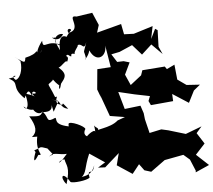

<svg xmlns="http://www.w3.org/2000/svg" viewBox="-73 -971 1244 1119"><g transform="rotate(-5 548.5 -411.0)"><path d="M462 0 504 2 590 -74 572 -4 660 54 702 1 730 39 769 51 853 -10 964 -31 1000 0 1028 67 1027 77 1108 41 1037 -25 1093 -86 1052 -150 1084 -187 989 -151 889 -181 849 -190 779 -175 759 -257 755 -293 740 -338 647 -327 618 -429 711 -407 800 -389 789 -361 801 -336 932 -348 930 -390 1023 -330 1058 -399 1096 -430 1018 -435 967 -471 958 -559 912 -537 901 -553 769 -543 759 -514 694 -463 666 -526 699 -595 665 -605 627 -604 597 -651 646 -661 722 -694 775 -634 834 -688 895 -627 875 -671 878 -768 864 -777 836 -720 851 -794 738 -759 681 -761 669 -822 525 -784 539 -828 507 -902 414 -888C351 -905 446 -812 359 -797C344 -826 379 -824 375 -811C383 -817 294 -739 377 -747C328 -806 297 -784 301 -701C256 -787 298 -778 270 -776C243 -790 294 -736 327 -793C282 -807 244 -737 321 -725C232 -778 203 -704 202 -765C142 -687 171 -650 194 -713C187 -673 126 -680 229 -613C196 -646 180 -681 163 -708C159 -697 134 -683 96 -675C91 -641 91 -646 34 -684C63 -668 80 -638 66 -657C74 -603 53 -556 29 -551C-15 -589 78 -575 -11 -562C56 -529 -7 -515 71 -440C95 -491 101 -490 121 -436C98 -509 175 -451 116 -464C139 -426 152 -446 76 -467C103 -370 66 -371 61 -393C123 -333 171 -406 138 -411C73 -413 133 -314 172 -356C152 -331 159 -325 89 -333C126 -271 127 -237 94 -211H125C105 -116 160 -98 122 -104C87 -48 91 -82 110 -129C123 -113 111 -112 101 -133C146 -145 125 -156 178 -137C232 -70 198 -114 182 -84C199 -119 248 -91 288 -96C218 -12 232 -66 272 -65C277 -29 302 -20 271 80C233 37 252 -1 295 69C309 79 392 69 408 54C396 -10 428 51 441 -15C418 54 360 39 359 50C394 23 382 -3 418 -86L506 -27ZM248 -412C281 -414 266 -366 319 -357C263 -424 318 -364 259 -391C242 -420 274 -440 249 -431C209 -535 206 -493 245 -532C218 -611 217 -550 279 -497C274 -488 277 -452 290 -506C314 -537 335 -557 284 -601C299 -602 337 -651 335 -628C361 -673 313 -658 344 -671C385 -639 342 -685 386 -672C374 -682 426 -732 400 -719C436 -739 437 -679 458 -735C431 -653 440 -703 448 -638C425 -624 462 -644 471 -685C506 -607 570 -639 566 -705L587 -577L508 -572L497 -454L516 -403L510 -424L557 -294L644 -280L600 -264C551 -220 462 -227 463 -205C503 -228 472 -228 461 -246C458 -255 466 -224 464 -209C463 -235 382 -167 423 -184C384 -196 408 -230 408 -230C413 -245 316 -290 313 -268C313 -179 307 -204 331 -251C218 -269 253 -305 239 -311C182 -285 204 -313 172 -350C155 -355 245 -330 220 -407C232 -350 229 -366 233 -347L265 -404L225 -421Z"/></g></svg>

Font: Hussar Lance
Style: ExBd
Weight: 700
Foundry: Cannot Into Space Fonts, PlusOne Fonts
Version: Version 2.270